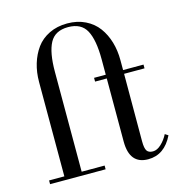

<svg xmlns="http://www.w3.org/2000/svg" viewBox="-112 -860 910 967"><g transform="rotate(-15 343.0 -376.5)"><path d="M32.2 -19.5H111.8V-511.7Q111.8 -562 125 -606Q138.2 -649.9 163.3 -684.6Q188.5 -719.2 230 -739.5Q271.5 -759.8 324.2 -759.8Q377 -759.8 418.2 -739.5Q459.5 -719.2 484.9 -684.6Q510.3 -649.9 523.2 -606Q536.1 -562 536.1 -511.7V-460H642.6V-440.4H536.1L535.6 -88.9Q535.6 -52.2 544.7 -38.8Q553.7 -25.4 576.2 -25.4Q597.7 -25.4 619.4 -45.7Q641.1 -65.9 655.3 -94.2L671.9 -83.5Q627.9 6.8 543 6.8Q445.8 6.8 445.8 -111.3V-440.4H384.8V-460H445.8V-540Q445.8 -641.6 418.9 -691.2Q392.1 -740.7 324.2 -740.7Q255.9 -740.7 229 -690.9Q202.1 -641.1 202.1 -540V-19.5H321.8V0H32.2Z"/></g></svg>

Font: Bodoni* 11pt
Style: Regular
Weight: 400
Version: Version 2.3